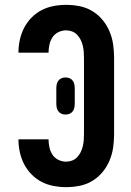

<svg xmlns="http://www.w3.org/2000/svg" viewBox="-20 -763 540 791"><path d="M252 8Q226 8 200 3Q174 -2 151 -14Q128 -26 109.5 -45Q91 -64 79 -87.5Q67 -111 61.5 -137Q56 -163 56 -189H180Q180 -173 183.5 -156.5Q187 -140 196 -126Q205 -112 220.5 -104.5Q236 -97 252 -97Q265 -97 277 -101.5Q289 -106 298 -115.5Q307 -125 312.5 -136.5Q318 -148 321 -160Q324 -172 325 -185Q326 -198 326 -210V-525Q326 -537 325 -550Q324 -563 321 -575Q318 -587 312.5 -598.5Q307 -610 298 -619.5Q289 -629 277 -633.5Q265 -638 252 -638Q236 -638 220.5 -630.5Q205 -623 196 -609Q187 -595 183.5 -578.5Q180 -562 180 -546H56Q56 -572 61.5 -598Q67 -624 79 -647.5Q91 -671 109.5 -690Q128 -709 151 -721Q174 -733 200 -738Q226 -743 252 -743Q280 -743 308 -737.5Q336 -732 360 -717.5Q384 -703 402 -681.5Q420 -660 431 -634Q442 -608 446 -580.5Q450 -553 450 -525V-210Q450 -182 446 -154.5Q442 -127 431 -101Q420 -75 402 -53.5Q384 -32 360 -17.5Q336 -3 308 2.5Q280 8 252 8ZM250 -291Q241 -291 233 -294.5Q225 -298 220 -305Q215 -312 213.5 -320.5Q212 -329 212 -337V-398Q212 -406 213.5 -414.5Q215 -423 220 -430Q225 -437 233 -440.5Q241 -444 250 -444Q259 -444 267 -440.5Q275 -437 280 -430Q285 -423 286.5 -414.5Q288 -406 288 -398V-337Q288 -329 286.5 -320.5Q285 -312 280 -305Q275 -298 267 -294.5Q259 -291 250 -291Z"/></svg>

Font: Iosevka Curly Extrabold
Style: Regular
Weight: 800
Monospace: yes
Designer: Belleve Invis
Foundry: Belleve Invis
Version: Version 22.1.2; ttfautohint (v1.8.4)